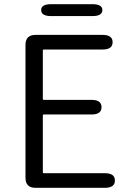

<svg xmlns="http://www.w3.org/2000/svg" viewBox="-20 -899 624 919"><path d="M150 0Q102 0 102 -48V-684Q102 -732 150 -732H471Q519 -732 519 -697Q519 -662 471 -662H190Q185 -662 185 -657V-426Q185 -421 190 -421H418Q466 -421 466 -386Q466 -351 418 -351H190Q185 -351 185 -346V-75Q185 -70 190 -70H482Q530 -70 530 -35Q530 0 482 0ZM225 -822Q177 -822 177 -851Q177 -879 225 -879H422Q470 -879 470 -851Q470 -822 422 -822Z"/></svg>

Font: Resource Han Rounded JP Normal
Style: Regular
Weight: 350
Designer: Cyano Hao (round all glyphs); Ryoko NISHIZUKA 西塚涼子 (kana, bopomofo & ideographs); Paul D. Hunt (Latin, Greek & Cyrillic)
Foundry: Cyano Hao
Version: 0.990